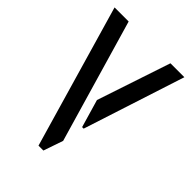

<svg xmlns="http://www.w3.org/2000/svg" viewBox="-206 -793 887 887"><g transform="rotate(45 237.0 -350.0)"><path d="M212 0 9 -700H101L277 -96L244 0ZM294 -203 254 -340 374 -700H465L304 -203Z"/></g></svg>

Font: Stick No Bills Medium
Style: Regular
Weight: 500
Version: Version 2.000